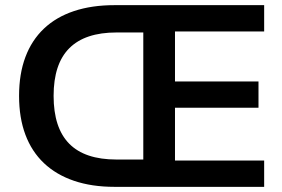

<svg xmlns="http://www.w3.org/2000/svg" viewBox="-20 -725 1096 745"><path d="M424 0Q336 0 267 -23.5Q198 -47 150.5 -92Q103 -137 78.5 -202.5Q54 -268 54 -353Q54 -438 78.5 -503.5Q103 -569 150.5 -614Q198 -659 267 -682Q336 -705 424 -705H1005V-603H659V-409H983V-307H659V-102H1005V0ZM432 -106H536V-599H432Q310 -599 249 -538Q188 -477 188 -353Q188 -229 248.5 -167.5Q309 -106 432 -106Z"/></svg>

Font: Nunito Sans 12pt ExtraLight 12pt
Style: Bold
Weight: 700
Version: Version 3.101;gftools[0.9.27]